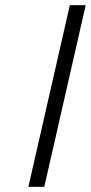

<svg xmlns="http://www.w3.org/2000/svg" viewBox="-20 -717 349 737"><path d="M248 -697H309L150 0H89Z"/></svg>

Font: Panefresco 250wt
Style: Italic
Weight: 300
Version: Version 1.000